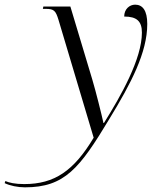

<svg xmlns="http://www.w3.org/2000/svg" viewBox="-167 -564 674 824"><path d="M-60 240C111 240 175 158 302 -53C396 -207 465 -339 465 -461C465 -519 445 -544 413 -544C389 -544 366 -525 366 -493C420 -493 442 -473 442 -424C442 -312 353 -154 279 -36H277C269 -73 244 -173 229 -223L135 -536H19L17 -526H29C65 -526 72 -518 84 -479L235 27C150 169 67 226 -63 226C-103 226 -128 220 -144 213L-147 222C-124 233 -91 240 -60 240Z"/></svg>

Font: Noto Serif Display Light
Style: Italic
Weight: 300
Italic angle: -12°
Designer: Monotype Design Team
Foundry: Monotype Imaging Inc.
Version: Version 2.009